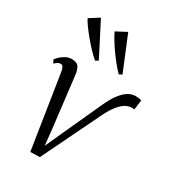

<svg xmlns="http://www.w3.org/2000/svg" viewBox="-202 -945 953 1061"><g transform="rotate(30 275.0 -414.5)"><path d="M375 -415.5Q398 -466 421 -495.5Q444 -525 466.5 -537.8Q489 -550.5 510.5 -550.5Q527 -550.5 536.5 -548.5Q546 -546.5 550 -545L542 -482.5Q538.5 -483.5 534.5 -484Q530.5 -484.5 526.5 -484.5Q507 -484.5 486.5 -473.2Q466 -462 444.2 -435Q422.5 -408 400 -361.5L221.5 6.5L161.5 8L88.5 -460Q85 -479 80 -488.5Q75 -498 64.5 -498Q53.5 -498 43.8 -491.5Q34 -485 26.5 -478.5L16.5 -500Q19.5 -504.5 32 -517Q44.5 -529.5 63.5 -540.5Q82.5 -551.5 105 -551.5Q137 -551.5 149 -533.8Q161 -516 164.5 -484.5L202.5 -165L213.5 -61.5L261.5 -167ZM219 -607.5Q199.5 -624 176.2 -648.5Q153 -673 130.8 -699.8Q108.5 -726.5 91.2 -750.5Q74 -774.5 66 -790.5L128.5 -830L237 -618.5ZM370.5 -607.5Q352 -625.5 330.8 -651.8Q309.5 -678 289.5 -706.5Q269.5 -735 254.2 -760.5Q239 -786 232 -802L298.5 -837L389 -617Z"/></g></svg>

Font: Merriweather 60pt Light
Style: Italic
Weight: 300
Italic angle: -7.8°
Version: Version 2.101